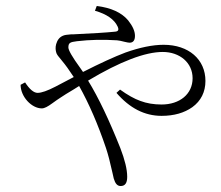

<svg xmlns="http://www.w3.org/2000/svg" viewBox="-20 -574 740 643"><path d="M384 49C399 49 406 39 406 18C406 -7 398 -39 383 -78C346 -171 310 -247 275 -304C382 -368 466 -400 525 -400C582 -400 625 -364 625 -312C625 -259 582 -224 521 -224C495 -224 471 -228 450 -236C430 -243 407 -256 382 -274L370 -263C414 -212 464 -186 521 -186C563 -186 597 -196 624 -215C653 -236 668 -266 668 -303C668 -375 612 -424 528 -424C491 -424 448 -415 400 -398C363 -384 315 -362 258 -333C256 -336 253 -340 249 -346C222 -383 209 -406 209 -415C209 -431 215 -433 238 -436C281 -441 325 -442 372 -439C379 -438 387 -437 397 -434C405 -432 411 -431 414 -431C426 -431 432 -439 432 -454C432 -470 424 -487 409 -506C387 -532 352 -548 304 -554L298 -538C337 -527 363 -509 374 -485C379 -474 376 -469 366 -468C337 -465 290 -462 225 -459C224 -459 221 -459 218 -459C205 -458 196 -457 190 -454C179 -449 172 -440 168 -426C165 -415 166 -405 169 -396C171 -391 176 -384 184 -375C186 -373 187 -371 188 -370C199 -357 212 -339 227 -316L166 -284C139 -270 119 -263 106 -263C93 -263 79 -275 64 -298L49 -290C49 -250 86 -211 120 -211C129 -211 140 -217 155 -228C166 -236 176 -243 184 -248C188 -251 194 -254 201 -259C221 -271 236 -280 245 -286C278 -227 308 -158 335 -78C342 -57 349 -30 356 2C359 14 360 21 361 24C366 41 373 49 384 49Z"/></svg>

Font: AllPunType ExtraLight
Style: Regular
Weight: 280
Version: 1.0